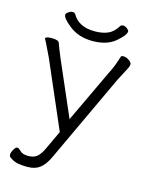

<svg xmlns="http://www.w3.org/2000/svg" viewBox="-119 -707 738 946"><g transform="rotate(15 250.0 -233.5)"><path d="M421 -609Q421 -590 378.5 -554Q336 -518 262.5 -518Q189 -518 140 -559Q100 -591 100 -609Q100 -615 111 -623Q122 -631 132 -631Q142 -631 147 -624Q179 -567 261 -567Q300 -567 328 -579Q356 -591 375 -623Q380 -631 390 -631Q400 -631 410.5 -623Q421 -615 421 -609ZM133 -396 254 -117 381 -386Q402 -425 418 -479Q420 -485 432 -485Q444 -485 459 -475Q474 -465 474 -456Q474 -447 469 -437Q464 -427 453 -406Q442 -385 432 -366L221 85Q202 126 177.5 145Q153 164 116 164H106Q87 164 64 160Q41 156 19 138Q16 135 16 125.5Q16 116 25 100.5Q34 85 41.5 85Q49 85 60 96Q74 111 102.5 111Q131 111 147.5 98Q164 85 179 53L224 -43L77 -383Q54 -432 45 -449Q36 -465 34 -470Q35 -480 67.5 -480Q100 -480 105 -467Q113 -444 133 -396Z"/></g></svg>

Font: Moon Stars Kai T Light
Style: Regular
Weight: 300
Designer: GuiWonder
Version: Version 1.101